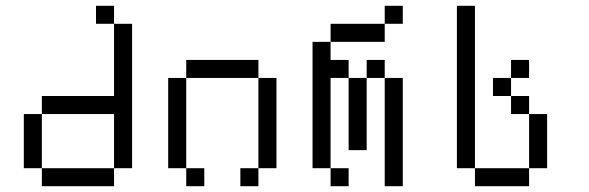

<svg xmlns="http://www.w3.org/2000/svg" viewBox="-20 -645 2040 665"><path d="M125 -62.5V0H375V-62.5ZM125 -62.5V-250H62.5V-62.5ZM375 -62.5H437.5Q437.5 -62.5 437.5 -562.5H375Q375 -562.5 375 -312.5H125V-250H375ZM375 -562.5V-625H312.5V-562.5Z M687.5 0V-62.5H625V0ZM625 -62.5V-375H562.5V-62.5ZM875 -62.5H812.5V0H875ZM875 -62.5H937.5V-375H875ZM625 -375H875V-437.5H625Z M1187.5 0V-62.5H1125V0ZM1375 -562.5V-625H1312.5V-562.5H1125V-500H1062.5V-62.5H1125V-375H1187.5Q1187.5 -375 1187.5 -125H1250Q1250 -125 1250 -375H1187.5V-437.5H1125V-500H1312.5V-562.5ZM1312.5 -375Q1312.5 -375 1312.5 0H1375Q1375 0 1375 -375ZM1250 -375H1312.5V-437.5H1250Z M1812.5 -375V-437.5H1750V-375H1687.5V-312.5H1750V-250H1812.5V-62.5H1625V0H1812.5V-62.5H1875V-250H1812.5V-312.5H1750V-375ZM1625 -62.5V-625H1562.5V-62.5Z"/></svg>

Font: CalcUnifontExMono
Style: Regular
Weight: 500
Version: Version 15.0.06